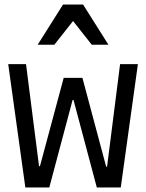

<svg xmlns="http://www.w3.org/2000/svg" viewBox="-20 -821 640 841"><path d="M91 0H196L298 -383H302L404 0H509L584 -540H506L449 -91H445L341 -480H259L155 -93H151L94 -540H16ZM145 -625H218L300 -729L382 -625H455L344 -801H256Z"/></svg>

Font: CommitMono
Style: 400Regular
Weight: 400
Monospace: yes
Designer: Eigil Nikolajsen
Foundry: Eigil Nikolajsen
Version: Version 1.143